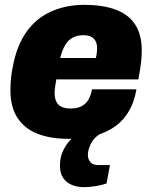

<svg xmlns="http://www.w3.org/2000/svg" viewBox="-20 -560 628 791"><path d="M263 12Q188 12 134.5 -9Q81 -30 52 -74.5Q23 -119 23 -188Q23 -211 25 -234Q27 -257 32 -281Q48 -371 88.5 -428Q129 -485 190.5 -512.5Q252 -540 327 -540Q403 -540 456 -520.5Q509 -501 536.5 -459.5Q564 -418 564 -351Q564 -332 561.5 -306.5Q559 -281 550 -233H212Q209 -217 207 -202Q205 -187 205 -177Q205 -157 211.5 -142.5Q218 -128 232.5 -120.5Q247 -113 270 -113Q292 -113 307 -118.5Q322 -124 332.5 -134.5Q343 -145 349.5 -159.5Q356 -174 359 -192H542Q534 -143 512.5 -104.5Q491 -66 456 -40.5Q421 -15 373 -1.5Q325 12 263 12ZM228 -321H375Q378 -334 379 -344Q380 -354 380 -361Q380 -379 373.5 -391Q367 -403 354.5 -409Q342 -415 324 -415Q297 -415 278.5 -404.5Q260 -394 248 -373.5Q236 -353 228 -321ZM325 211Q299 211 276.5 202Q254 193 240.5 173.5Q227 154 227 123Q227 91 237.5 66.5Q248 42 264 23Q280 4 296 -12H393L392 -8Q367 7 354.5 32Q342 57 342 78Q342 96 352.5 108Q363 120 383 120H433L419 196Q398 203 372.5 207Q347 211 325 211Z"/></svg>

Font: Archivo SemiCondensed Black
Style: Italic
Weight: 900
Width: 4
Italic angle: -10°
Designer: Hector Gatti
Foundry: Omnibus-Type
Version: Version 2.001